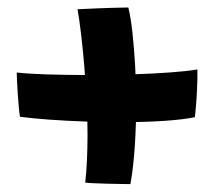

<svg xmlns="http://www.w3.org/2000/svg" viewBox="-20 -610 565 499"><path d="M486.5 -305.5Q458.5 -299.5 408.8 -296Q359 -292.5 294.5 -292.5Q249 -292.5 199.8 -294.2Q150.5 -296 106.5 -299.2Q62.5 -302.5 32 -306.5Q30.5 -314 29 -330.2Q27.5 -346.5 26.2 -365.5Q25 -384.5 24.2 -400Q23.5 -415.5 23.5 -421.5Q40.5 -419.5 69.8 -418Q99 -416.5 136.2 -415.8Q173.5 -415 213.5 -415Q270.5 -415 324.5 -416.8Q378.5 -418.5 422.8 -421.8Q467 -425 493 -429.5Q493.5 -407 492.2 -380.5Q491 -354 489.2 -333Q487.5 -312 486.5 -305.5ZM313.5 -590.5Q320 -564.5 324.2 -525.2Q328.5 -486 331.2 -438.8Q334 -391.5 334 -341.5Q334 -287.5 330.5 -232.2Q327 -177 319 -131.5Q313 -131.5 296.5 -131.8Q280 -132 260.2 -132.5Q240.5 -133 224 -133.8Q207.5 -134.5 201.5 -135.5Q204.5 -161.5 206 -193.5Q207.5 -225.5 207.5 -259.5Q207.5 -303 205 -349.5Q202.5 -396 198.8 -440.8Q195 -485.5 190.5 -523.2Q186 -561 181.5 -586Q186 -586 199.8 -586.8Q213.5 -587.5 231.2 -588.2Q249 -589 266.5 -589.5Q284 -590 297 -590.2Q310 -590.5 313.5 -590.5Z"/></svg>

Font: Grandstander Thin SemiBold
Style: Regular
Weight: 600
Version: Version 1.200